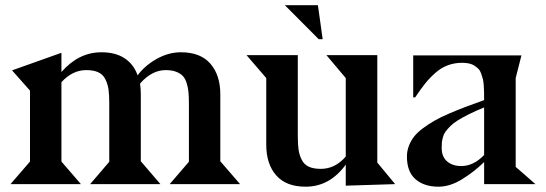

<svg xmlns="http://www.w3.org/2000/svg" viewBox="-20 -701 2078 731"><path d="M213.9 -500V-426.8Q279.3 -502 366.2 -502Q419.9 -502 454.6 -479Q489.3 -456.1 503.9 -414.1Q531.7 -451.7 576.7 -476.8Q621.6 -502 668.9 -502Q743.2 -502 781 -458.5Q818.8 -415 818.8 -341.8V-85.9H819.8L894 0H626L699.2 -85V-308.1Q699.2 -333.5 697.5 -351.1Q695.8 -368.7 690.4 -385.5Q685.1 -402.3 675.3 -412.4Q665.5 -422.4 649.4 -428.2Q633.3 -434.1 610.8 -434.1Q558.1 -434.1 513.2 -382.8Q516.1 -363.3 516.1 -341.8V-85.9H517.1L590.8 0H323.2L396 -85V-308.1Q396 -340.3 393.1 -360.8Q390.1 -381.3 381.1 -399.4Q372.1 -417.5 354.2 -425.8Q336.4 -434.1 308.1 -434.1Q256.3 -434.1 213.9 -388.2V-85.9L288.1 0H20L94.2 -85.9V-356L25.9 -433.1Z M1193.4 -551.8 1064.5 -681.2H1190.4L1208.5 -551.8ZM1113.8 -491.2V-184.1Q1113.8 -151.9 1116.7 -131.3Q1119.6 -110.8 1128.7 -92.8Q1137.7 -74.7 1155.5 -66.4Q1173.3 -58.1 1201.7 -58.1Q1255.9 -58.1 1296.4 -105V-403.8L1222.7 -491.2H1416.5V-82L1484.4 0L1296.4 5.9V-74.2Q1235.4 9.8 1143.6 9.8Q1069.3 9.8 1031.5 -33.4Q993.7 -76.7 993.7 -149.9V-403.8L918.5 -491.2Z M1823.2 -110.8V-292Q1790.5 -278.8 1764.9 -265.9Q1739.3 -252.9 1722.4 -242.4Q1705.6 -231.9 1693.8 -220Q1682.1 -208 1675.8 -199.2Q1669.4 -190.4 1666.3 -178.5Q1663.1 -166.5 1662.4 -158.7Q1661.6 -150.9 1661.6 -138.2Q1661.6 -104 1682.4 -86.4Q1703.1 -68.8 1736.3 -68.8Q1782.7 -68.8 1823.2 -110.8ZM2018.6 0H1823.2V-84Q1785.2 -46.9 1739.3 -18.6Q1693.4 9.8 1649.4 9.8Q1594.7 9.8 1562 -18.6Q1529.3 -46.9 1529.3 -105Q1529.3 -126.5 1536.9 -146Q1544.4 -165.5 1556.9 -181.4Q1569.3 -197.3 1590.8 -213.1Q1612.3 -229 1634.5 -241.7Q1656.7 -254.4 1689.7 -268.6Q1722.7 -282.7 1752.2 -293.9Q1781.7 -305.2 1823.2 -319.8Q1823.2 -338.4 1823 -349.1Q1822.8 -359.9 1821.8 -375.5Q1820.8 -391.1 1818.4 -400.1Q1815.9 -409.2 1812 -420.7Q1808.1 -432.1 1801.8 -438.5Q1795.4 -444.8 1786.9 -450.7Q1778.3 -456.5 1766.4 -459.2Q1754.4 -461.9 1739.3 -461.9Q1710.4 -461.9 1685.3 -452.6Q1660.2 -443.4 1638.2 -424.1Q1616.2 -404.8 1599.1 -383.5Q1582 -362.3 1560.5 -330.1H1553.2V-490.2H1965.3L1943.4 -403.8V-64.9H1944.3Z"/></svg>

Font: Bluu Next
Style: Bold
Weight: 700
Designer: Jean-Baptiste Morizot, Igor Stepanchenko (Cyrillic)
Foundry: Igor Stepanchenko
Version: Version 1.005